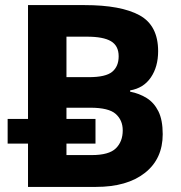

<svg xmlns="http://www.w3.org/2000/svg" viewBox="-20 -734 712 754"><path d="M90 0V-170H10V-267H90V-714H312Q455 -714 528 -674Q601 -634 601 -533Q601 -472 572.5 -430Q544 -388 491 -379V-374Q527 -367 556 -349Q585 -331 602 -297Q619 -263 619 -207Q619 -110 549 -55Q479 0 357 0ZM329 -431Q395 -431 420.5 -452Q446 -473 446 -513Q446 -554 416 -572Q386 -590 321 -590H241V-431ZM340 -125Q408 -125 435 -151.5Q462 -178 462 -222Q462 -262 434.5 -286.5Q407 -311 335 -311H241V-267H355V-170H241V-125Z"/></svg>

Font: RS Noto Sans
Style: Bold
Weight: 700
Designer: Monotype Design Team
Foundry: Monotype Imaging Inc.
Version: Version 3.10